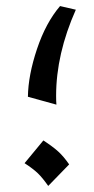

<svg xmlns="http://www.w3.org/2000/svg" viewBox="-20 -593 310 633"><path d="M72 -274Q73 -345 102 -431.5Q131 -518 178 -573L230 -561Q165 -415 165 -277Q165 -258 166 -248ZM61 -55 123 -130Q155 -109 172.5 -93Q190 -77 208 -51L139 20Q120 -7 105 -21.5Q90 -36 61 -55Z"/></svg>

Font: FiraGO Book
Style: Italic
Weight: 350
Italic angle: -8°
Designer: bBox Type GmbH
Foundry: bBox Type GmbH
Version: Version 1.001